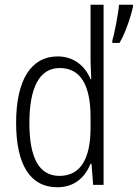

<svg xmlns="http://www.w3.org/2000/svg" viewBox="-20 -780 581 810"><path d="M222 10C297 10 340 -35 362 -89H366L373 0H417V-760H362V-527C362 -503 364 -475 365 -446H362C340 -499 294 -542 223 -542C112 -542 48 -444 48 -262C48 -84 108 10 222 10ZM541 -751V-760H482C480 -726 462 -634 454 -610V-599H484C507 -635 532 -710 541 -751ZM231 -38C143 -38 104 -117 104 -261C104 -412 147 -493 232 -493C321 -493 362 -419 362 -286V-240C362 -111 320 -38 231 -38Z"/></svg>

Font: Noto Sans Armenian Condensed Light
Style: Regular
Weight: 300
Width: 3
Designer: Monotype Design Team
Foundry: Monotype Imaging Inc.
Version: Version 2.008